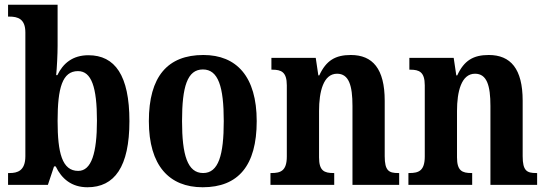

<svg xmlns="http://www.w3.org/2000/svg" viewBox="-20 -780 2308 810"><path d="M349 10C463 10 526 -76 526 -269C526 -462 465 -547 353 -547C287 -547 246 -513 222 -463H217C220 -493 223 -552 223 -586V-760H14V-710H19C56 -710 87 -700 87 -643V-121C87 -59 53 -50 21 -50H14V0H182L208 -78H215C240 -26 282 10 349 10ZM310 -59C242 -59 223 -135 223 -270C223 -409 243 -480 309 -480C366 -480 389 -412 389 -271C389 -135 366 -59 310 -59Z M835 10C985 10 1063 -81 1063 -269C1063 -457 978 -548 838 -548C687 -548 608 -457 608 -269C608 -81 694 10 835 10ZM837 -50C771 -50 748 -126 748 -269C748 -414 770 -487 836 -487C901 -487 924 -414 924 -269C924 -126 902 -50 837 -50Z M1121 0H1390V-50H1387C1348 -50 1326 -59 1326 -116V-312C1326 -393 1344 -469 1402 -469C1452 -469 1467 -419 1467 -333V0H1664V-50H1660C1621 -50 1603 -59 1603 -121V-355C1603 -490 1552 -548 1460 -548C1395 -548 1356 -525 1327 -462H1323L1312 -536H1125V-486H1129C1166 -486 1190 -477 1190 -420V-120C1190 -59 1164 -50 1125 -50H1121Z M1703 0H1972V-50H1969C1930 -50 1908 -59 1908 -116V-312C1908 -393 1926 -469 1984 -469C2034 -469 2049 -419 2049 -333V0H2246V-50H2242C2203 -50 2185 -59 2185 -121V-355C2185 -490 2134 -548 2042 -548C1977 -548 1938 -525 1909 -462H1905L1894 -536H1707V-486H1711C1748 -486 1772 -477 1772 -420V-120C1772 -59 1746 -50 1707 -50H1703Z"/></svg>

Font: Noto Serif Tamil Condensed
Style: Bold Italic
Weight: 700
Width: 3
Italic angle: -12°
Designer: Indian Type Foundry, Tom Grace, and the Monotype Design Team
Foundry: Monotype Imaging Inc.
Version: Version 2.003